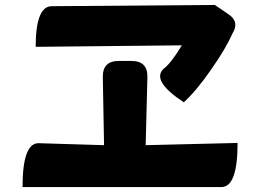

<svg xmlns="http://www.w3.org/2000/svg" viewBox="-20 -754 1040 775"><path d="M903 -696Q947 -666 919 -620Q891 -557 832 -473Q774 -389 722 -341Q590 -428 640 -476Q670 -498 714 -571L124 -565Q124 -729 189 -729L847 -734ZM511 -508Q576 -508 575 -443L568 -168L939 -177Q939 1 874 1H71Q71 -177 136 -176L400 -168L395 -443Q394 -508 459 -508Z"/></svg>

Font: Swei Half Moon CJK SC
Style: Black
Weight: 900
Version: Version 2.071